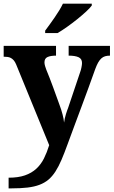

<svg xmlns="http://www.w3.org/2000/svg" viewBox="-20 -786 619 1046"><path d="M579.1 -536.1V-482.9Q564 -482.9 552.5 -479.5Q541 -476.1 531.7 -467.5Q522.5 -459 514.6 -445.1Q506.8 -431.2 499 -410.2Q481.4 -360.4 462.4 -308.6Q443.4 -256.8 424.1 -204.8Q404.8 -152.8 385.5 -101.3Q366.2 -49.8 348.1 0Q330.6 48.3 314.9 85Q299.3 121.6 282 148.4Q264.6 175.3 243.7 192.9Q222.7 210.4 194.8 220.9Q167 231.4 130.1 235.8Q93.3 240.2 43.9 240.2H26.9V182.1Q79.1 182.1 115.7 169.4Q152.3 156.7 177.7 133.3Q203.1 109.9 219.5 77.1Q235.8 44.4 248 4.9L67.9 -435.1Q62 -449.2 54.7 -457.5Q47.4 -465.8 39.1 -470.2Q30.8 -474.6 21 -475.8Q11.2 -477.1 0 -477.1V-536.1H285.2V-482.9Q255.9 -482.9 239 -475.3Q222.2 -467.8 222.2 -445.8Q222.2 -437.5 225.6 -426Q229 -414.6 231.9 -407.2Q240.7 -386.2 250.2 -361.6Q259.8 -336.9 268.8 -312.3Q277.8 -287.6 286.1 -264.6Q294.4 -241.7 300.8 -224.1Q308.1 -205.1 313 -189.7Q317.9 -174.3 321 -161.9Q324.2 -149.4 326.2 -138.9Q328.1 -128.4 329.1 -118.2Q330.1 -128.4 333 -140.9Q335.9 -153.3 339.4 -164.8Q342.8 -176.3 346.2 -185.3Q349.6 -194.3 351.1 -198.2L417 -394Q418.9 -398.9 420.7 -405.5Q422.4 -412.1 423.8 -418.9Q425.3 -425.8 426 -432.1Q426.8 -438.5 426.8 -442.9Q426.8 -465.8 407.7 -474.4Q388.7 -482.9 354 -482.9V-536.1ZM226.1 -619.1Q236.8 -633.3 250.2 -651.9Q263.7 -670.4 277.3 -690.2Q291 -710 303 -729.7Q314.9 -749.5 322.8 -766.1H480V-755.9Q470.7 -742.7 449.2 -722.9Q427.7 -703.1 401.1 -681.6Q374.5 -660.2 345.9 -639.9Q317.4 -619.6 293.9 -606H226.1Z"/></svg>

Font: Sahl Naskh
Style: Bold
Weight: 700
Designer: Pascal Zoghbi
Version: Version 1.001